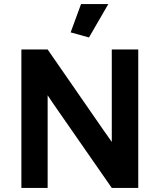

<svg xmlns="http://www.w3.org/2000/svg" viewBox="-20 -923 784 943"><path d="M214 0V-455L240 -416L529 0H659V-680H529V-226L486 -287L214 -680H85V0ZM417 -739 512 -903H378L327 -764Z"/></svg>

Font: Catamaran
Style: Bold
Weight: 700
Designer: Pria Ravichandran
Version: Version 2.000